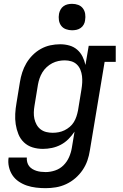

<svg xmlns="http://www.w3.org/2000/svg" viewBox="-20 -769 640 1002"><path d="M218 213Q193 213 168 210Q143 207 120.5 199.5Q98 192 78 178.5Q58 165 45 145.5Q32 126 26.5 101.5Q21 77 25 53H120Q119 65 122 77Q125 89 132 98Q139 107 149 113Q159 119 170 122.5Q181 126 193.5 127.5Q206 129 218 129Q243 129 268 120.5Q293 112 311.5 93.5Q330 75 340.5 51Q351 27 355 2L369 -82Q355 -61 337 -43Q319 -25 297 -13.5Q275 -2 251 3Q227 8 204 8Q175 8 149.5 0Q124 -8 105 -26Q86 -44 76 -69Q66 -94 62 -120.5Q58 -147 59.5 -175Q61 -203 66 -231L84 -341Q88 -366 96 -391Q104 -416 117.5 -439Q131 -462 150.5 -481.5Q170 -501 193.5 -514Q217 -527 242.5 -532.5Q268 -538 294 -538Q319 -538 342 -531.5Q365 -525 382.5 -510Q400 -495 410.5 -474Q421 -453 426 -430L443 -530H584V-446H526L449 16Q445 43 436 69Q427 95 411 118.5Q395 142 373 161Q351 180 325 192Q299 204 272 208.5Q245 213 218 213ZM255 -76Q271 -76 286.5 -79Q302 -82 316.5 -89Q331 -96 344 -107Q357 -118 365.5 -132Q374 -146 379 -161.5Q384 -177 387 -192L405 -302Q408 -320 409 -337.5Q410 -355 408 -372Q406 -389 399.5 -405Q393 -421 381 -432.5Q369 -444 352.5 -449Q336 -454 318 -454Q301 -454 284.5 -450.5Q268 -447 252.5 -439Q237 -431 223.5 -418.5Q210 -406 201 -391Q192 -376 186.5 -360Q181 -344 178 -327L160 -217Q157 -200 156.5 -182.5Q156 -165 159.5 -149Q163 -133 171 -118.5Q179 -104 192 -94Q205 -84 221.5 -80Q238 -76 255 -76ZM356 -611Q340 -611 324.5 -616.5Q309 -622 299.5 -634.5Q290 -647 287.5 -663.5Q285 -680 288 -697Q290 -708 296 -719Q302 -730 312 -737Q322 -744 333.5 -746.5Q345 -749 356 -749Q373 -749 388 -743.5Q403 -738 412.5 -725.5Q422 -713 424.5 -696.5Q427 -680 424 -663Q423 -652 417 -641Q411 -630 401 -623Q391 -616 379.5 -613.5Q368 -611 356 -611Z"/></svg>

Font: Iosevka Slab MdExObl
Style: Regular
Weight: 500
Width: 7
Italic angle: -9°
Monospace: yes
Designer: Belleve Invis
Foundry: Belleve Invis
Version: Version 11.1.1; ttfautohint (v1.8.3)